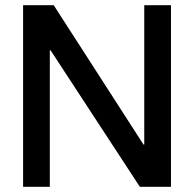

<svg xmlns="http://www.w3.org/2000/svg" viewBox="-20 -720 748 740"><path d="M69 0V-700H187L533 -163H536V-700H639V0H519L175 -526H172V0Z"/></svg>

Font: Lopes Sans Medium
Style: Regular
Weight: 500
Designer: Gabriel Lam, Diego Maldonado
Foundry: TypeRant, Foresti Design
Version: Version 4.000